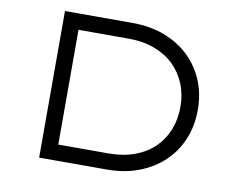

<svg xmlns="http://www.w3.org/2000/svg" viewBox="-77 -802 1118 903"><g transform="rotate(10 482.5 -350.0)"><path d="M163 0V-700H485Q572 -700 641 -673Q710 -646 758.5 -599Q807 -552 833 -488.5Q859 -425 859 -350Q859 -275 833 -211.5Q807 -148 758.5 -101Q710 -54 641 -27Q572 0 485 0ZM241 -62 232 -76H480Q551 -76 606 -96.5Q661 -117 698.5 -153.5Q736 -190 756 -240Q776 -290 776 -350Q776 -409 756 -458.5Q736 -508 698.5 -545Q661 -582 606 -603Q551 -624 480 -624H229L241 -636Z"/></g></svg>

Font: Lexend Peta Light
Style: Regular
Weight: 300
Version: Version 1.007